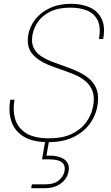

<svg xmlns="http://www.w3.org/2000/svg" viewBox="-20 -732 583 1005"><path d="M233 12Q150 12 102.5 -18Q55 -48 39 -98.5Q23 -149 34 -210H56Q46 -156 59 -110Q72 -64 115 -36Q158 -8 236 -8Q307 -8 355.5 -31Q404 -54 432 -93Q460 -132 468 -179Q476 -225 464 -256Q452 -287 426.5 -308Q401 -329 368 -342.5Q335 -356 299.5 -368Q264 -380 232 -393Q177 -416 147.5 -452Q118 -488 128 -550Q136 -594 164.5 -630.5Q193 -667 240.5 -689.5Q288 -712 353 -712Q409 -712 450.5 -693Q492 -674 512 -633.5Q532 -593 520 -528H498Q509 -589 491.5 -625Q474 -661 436.5 -676.5Q399 -692 349 -692Q286 -692 244 -671.5Q202 -651 179.5 -619Q157 -587 150 -550Q143 -510 155.5 -483Q168 -456 194.5 -438.5Q221 -421 255 -408Q289 -395 325.5 -382.5Q362 -370 395 -354Q419 -342 439 -326.5Q459 -311 473 -290Q487 -269 491.5 -242Q496 -215 490 -179Q481 -125 448.5 -82Q416 -39 362.5 -13.5Q309 12 233 12ZM143 253 147 233H215Q263 233 288 212Q313 191 318 163Q323 133 304 117.5Q285 102 233 102H200L219 -7H239L223 83Q268 81 295 91Q322 101 333 120Q344 139 339 165Q335 189 319 209Q303 229 277 241Q251 253 215 253Z"/></svg>

Font: DM Sans 24pt Thin
Style: Italic
Weight: 250
Italic angle: -10°
Designer: Colophon Foundry, Jonny Pinhorn
Foundry: Colophon Foundry
Version: Version 4.004;gftools[0.9.30]